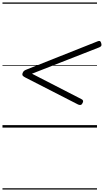

<svg xmlns="http://www.w3.org/2000/svg" viewBox="-20 -1030 839 1550"><path d="M611 -186 185 -404Q169 -412 163.5 -419.5Q158 -427 162 -439Q167 -453 175.5 -459Q184 -465 203 -472L767 -696Q779 -701 785.5 -699Q792 -697 796 -685Q801 -671 798.5 -662.5Q796 -654 782 -648L238 -435L637 -230Q648 -225 650.5 -217Q653 -209 646 -197Q640 -185 631.5 -183Q623 -181 611 -186ZM0 490H763V500H0ZM0 -20H763V0H0ZM0 -505H763V-500H0ZM0 -1010H763V-1000H0Z"/></svg>

Font: Playwrite AU TAS Guides
Style: Regular
Weight: 400
Designer: Veronika Burian, José Scaglione
Foundry: TypeTogether
Version: Version 1.003